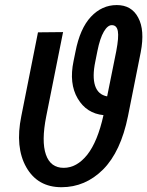

<svg xmlns="http://www.w3.org/2000/svg" viewBox="-20 -741 591 770"><path d="M428.7 -640.1Q412.1 -640.6 396.5 -614.3Q380.9 -587.9 370.6 -536.1L362.3 -494.6Q349.6 -433.6 361.3 -397.5Q373 -361.3 409.7 -354.5L446.3 -536.1Q457 -592.3 452.6 -616.2Q448.2 -640.1 428.7 -640.1ZM330.1 -120.6Q371.6 -173.3 395 -279.3Q326.7 -286.1 291.5 -346.2Q256.3 -406.2 274.9 -495.6L282.7 -533.7Q300.8 -627 344.7 -673.8Q388.7 -720.7 448.2 -720.7Q507.8 -720.7 534.2 -670.4Q561.5 -620.1 544.4 -531.7L493.2 -274.9Q464.4 -132.8 393.6 -61.5Q322.3 9.8 226.6 9.8Q130.9 9.8 85.4 -70.3Q40 -150.4 65.4 -274.9L132.3 -611.3L232.9 -612.3L165.5 -274.9Q145.5 -174.3 164.1 -121.1Q182.6 -67.9 235.4 -67.9Q288.1 -67.9 330.1 -120.6Z"/></svg>

Font: RobotoCondensed-Italic
Style: Italic
Weight: 400
Designer: Google
Version: Version 1.200311; 2013